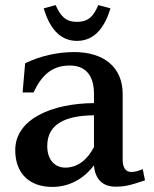

<svg xmlns="http://www.w3.org/2000/svg" viewBox="-20 -721 605 756"><path d="M272 -516C210 -516 141 -502 79 -472L69 -357H112C143 -422 182 -463 255 -463C315 -463 350 -426 350 -352V-315C186 -314 40 -253 40 -130C40 -37 97 15 186 15C253 15 310 -17 350 -70C354 -19 381 14 435 14C465 14 488 11 551 -11L542 -55C521 -46 509 -44 496 -44C475 -44 463 -61 463 -92V-351C463 -459 386 -516 272 -516ZM152 -688 199 -701C218 -659 237 -635 283 -635C330 -635 349 -659 367 -701L415 -688C394 -619 356 -560 283 -560C210 -560 173 -619 152 -688ZM166 -146C166 -233 238 -266 350 -267V-142C323 -90 284 -61 237 -61C195 -61 166 -93 166 -146Z"/></svg>

Font: LT Superior Serif Semibold
Style: Regular
Weight: 600
Designer: Daniel Lyons
Foundry: LyonsType
Version: Version 2.120;FEAKit 1.0